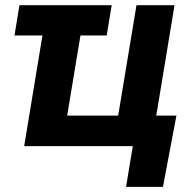

<svg xmlns="http://www.w3.org/2000/svg" viewBox="-20 -561 750 737"><path d="M408.7 -541 389.6 -424.8H35.6L54.7 -541ZM72.8 0 162.1 -541H308.1L237.8 -117.2H433.6L503.9 -541H649.9L560.5 0ZM463.9 156.2 489.7 0H447.3L466.8 -117.2H657.2L605.5 156.2Z"/></svg>

Font: Inter 17pt
Style: Bold Italic
Weight: 700
Italic angle: -9.3988°
Version: Version 4.001;git-66647c0bb